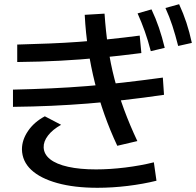

<svg xmlns="http://www.w3.org/2000/svg" viewBox="-20 -872 923 904"><path d="M532.2 -185.6Q497.8 -258.9 471.7 -332.8Q445.6 -406.7 426.7 -482.2Q407.8 -557.8 395.6 -637.2Q383.3 -716.7 378.9 -802.2L472.2 -807.8Q477.8 -725.6 488.9 -649.4Q500 -573.3 518.9 -500.6Q537.8 -427.8 564.4 -355.6Q591.1 -283.3 626.7 -207.8ZM83.3 -168.9Q83.3 -213.3 112.2 -255.6Q141.1 -297.8 191.1 -324.4L267.8 -284.4Q227.8 -262.2 206.1 -233.9Q184.4 -205.6 185.6 -177.8Q186.7 -145.6 216.1 -122.2Q245.6 -98.9 300.6 -86.7Q355.6 -74.4 432.2 -74.4Q497.8 -74.4 570 -83.3Q642.2 -92.2 704.4 -107.8L716.7 -21.1Q654.4 -5.6 581.7 3.3Q508.9 12.2 438.9 12.2Q330 12.2 250 -10Q170 -32.2 127.2 -72.2Q84.4 -112.2 83.3 -168.9ZM61.1 -662.2Q140 -664.4 211.7 -667.2Q283.3 -670 351.7 -675Q420 -680 490.6 -687.2Q561.1 -694.4 637.8 -704.4L645.6 -622.2Q542.2 -608.9 449.4 -600Q356.7 -591.1 262.8 -586.1Q168.9 -581.1 61.1 -580ZM41.1 -450Q136.7 -452.2 221.7 -456.1Q306.7 -460 390 -466.7Q473.3 -473.3 560.6 -483.3Q647.8 -493.3 746.7 -506.7L752.2 -425.6Q653.3 -411.1 564.4 -401.1Q475.6 -391.1 392.2 -384.4Q308.9 -377.8 222.8 -373.9Q136.7 -370 41.1 -368.9ZM690 -631.1Q676.7 -682.2 661.7 -724.4Q646.7 -766.7 627.8 -808.9L693.3 -827.8Q713.3 -785.6 728.3 -741.7Q743.3 -697.8 755.6 -646.7ZM818.9 -655.6Q805.6 -707.8 791.7 -750.6Q777.8 -793.3 758.9 -834.4L823.3 -852.2Q843.3 -808.9 857.8 -765Q872.2 -721.1 883.3 -670Z"/></svg>

Font: Paperlogy 5 Medium
Style: Regular
Weight: 500
Designer: redesigned by Lee Juim, glyphs from Gmarket Sans & Montserrat
Foundry: PT&
Version: Version 1.001